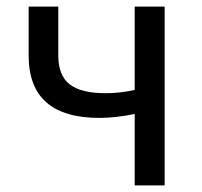

<svg xmlns="http://www.w3.org/2000/svg" viewBox="-20 -563 612 583"><path d="M389 0V-217Q332 -205 282 -205Q67 -205 67 -394V-543H157V-394Q157 -334 191.5 -307Q226 -280 301 -280Q345 -280 389 -290V-543H480V0Z"/></svg>

Font: Swei Fan Sans CJK TC
Style: Regular
Weight: 400
Version: Version 2.130